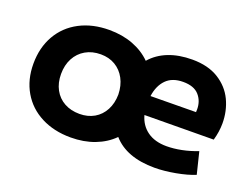

<svg xmlns="http://www.w3.org/2000/svg" viewBox="-84 -659 1092 839"><g transform="rotate(20 462.5 -239.0)"><path d="M903.3 -272.5Q903.3 -233.4 891.6 -192.9L570.3 -190.4Q582.5 -145.5 617.4 -120.4Q652.3 -95.2 707 -95.2Q739.7 -95.2 776.4 -102.5Q813 -109.9 849.6 -124L874.5 -22.9Q839.8 -8.3 786.6 1.5Q733.4 11.2 689.9 11.2Q559.1 11.2 495.6 -61Q460.9 -25.9 410.9 -6.8Q360.8 12.2 300.3 12.2Q222.2 12.2 162.6 -18.6Q103 -49.3 70.3 -105.5Q37.6 -161.6 37.6 -235.4Q37.6 -310.5 70.3 -367.7Q103 -424.8 162.6 -456.1Q222.2 -487.3 300.3 -487.3Q360.8 -487.3 410.4 -468.5Q460 -449.7 494.6 -415Q526.4 -451.7 574.5 -470.7Q622.6 -489.7 685.1 -489.7Q758.3 -489.7 807.4 -459.2Q856.4 -428.7 879.9 -379.4Q903.3 -330.1 903.3 -272.5ZM778.3 -292Q778.3 -331.1 754.6 -357.7Q731 -384.3 680.7 -384.3Q629.9 -384.3 601.8 -355.5Q573.7 -326.7 566.9 -277.3L777.8 -279.3Q778.3 -283.7 778.3 -292ZM432.6 -235.4Q431.6 -276.9 414.8 -308.3Q397.9 -339.8 368.7 -357.2Q339.4 -374.5 301.3 -374.5Q261.2 -374.5 230.7 -356.9Q200.2 -339.4 183.3 -307.6Q166.5 -275.9 166.5 -234.4Q166.5 -193.4 183.3 -162.4Q200.2 -131.3 230.7 -114.5Q261.2 -97.7 301.3 -97.7Q339.8 -97.7 369.4 -114.7Q398.9 -131.8 415.5 -163.1Q432.1 -194.3 432.6 -235.4Z"/></g></svg>

Font: Selawik Semibold
Style: Regular
Weight: 600
Designer: Aaron Bell
Foundry: Microsoft Corporation
Version: Version 1.01